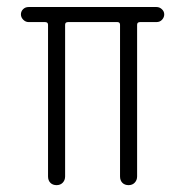

<svg xmlns="http://www.w3.org/2000/svg" viewBox="-20 -540 540 560"><path d="M63.5 -475.6Q54.7 -475.6 47.9 -482.4Q41 -489.3 41 -498Q41 -506.8 47.4 -513.2Q53.7 -519.5 63.5 -519.5H436.5Q445.3 -519.5 452.1 -513.2Q459 -506.8 459 -498Q459 -489.3 452.6 -482.4Q446.3 -475.6 436.5 -475.6H388.7Q379.9 -475.6 379.9 -467.8V-25.4Q379.9 -14.6 373 -7.3Q366.2 0 355 0Q343.8 0 336.9 -6.8Q330.1 -13.7 330.1 -25.4V-467.8Q330.1 -475.6 322.3 -475.6H178.7Q169.9 -475.6 169.9 -467.8V-25.4Q169.9 -14.6 163.1 -7.3Q156.2 0 145 0Q133.8 0 127 -6.8Q120.1 -13.7 120.1 -25.4V-467.8Q120.1 -475.6 111.3 -475.6Z"/></svg>

Font: Rounded Mgen+ 1m light
Style: Regular
Weight: 200
Designer: [Source Han Sans]
Ryoko NISHIZUKA  (kana & ideographs); Paul D. Hunt (Latin, Greek & Cyrillic); Wenlong ZHANG  (bopomofo
Version: Version 1.059.20150602